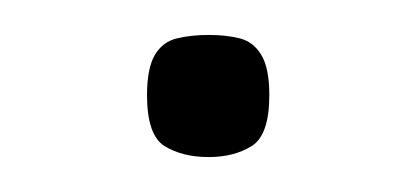

<svg xmlns="http://www.w3.org/2000/svg" viewBox="-20 -444 241 111"><path d="M100.7 -353.2Q85.5 -353.2 75.2 -359.5Q65 -365.8 65 -389Q65 -404.5 69.5 -412.2Q74 -419.8 82.2 -421.8Q90.5 -423.8 100.7 -423.8Q110.8 -423.8 118.7 -421.8Q126.5 -419.8 131.1 -412.2Q135.7 -404.5 135.7 -389Q135.7 -365.8 125.4 -359.5Q115.2 -353.2 100.7 -353.2Z"/></svg>

Font: Matangi Light
Style: Regular
Weight: 300
Designer: Prashant Pant
Foundry: The Graphic Ant
Version: Version 3.002